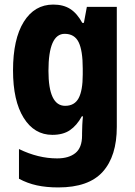

<svg xmlns="http://www.w3.org/2000/svg" viewBox="-20 -580 589 840"><path d="M213 -560Q257 -560 287 -541Q317 -522 340 -480H347L360 -550H491V-25Q491 103 429.5 171.5Q368 240 235 240Q183 240 141.5 231Q100 222 63 202V72Q147 113 230 113Q281 113 310 89.5Q339 66 339 13V4Q339 -12 340 -33Q341 -54 343 -71H338Q316 -31 286 -10.5Q256 10 209 10Q130 10 83.5 -64.5Q37 -139 37 -272Q37 -409 84 -484.5Q131 -560 213 -560ZM263 -432Q192 -432 192 -270Q192 -117 265 -117Q306 -117 324 -150.5Q342 -184 342 -254V-280Q342 -359 324 -395.5Q306 -432 263 -432Z"/></svg>

Font: Noto Sans Hebrew Condensed ExtraBold
Style: Regular
Weight: 800
Width: 3
Designer: Monotype Design Team
Foundry: Monotype Imaging Inc.
Version: Version 2.004; ttfautohint (v1.8.4.7-5d5b)